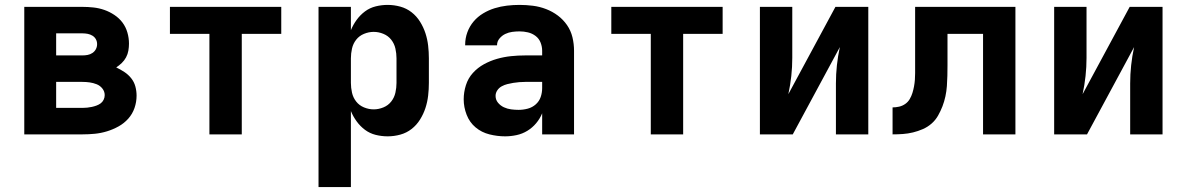

<svg xmlns="http://www.w3.org/2000/svg" viewBox="-20 -548 4840 783"><path d="M79 0V-520H316Q339 -520 361.5 -517.5Q384 -515 405.5 -507.5Q427 -500 446.5 -487Q466 -474 479.5 -456Q493 -438 499.5 -415.5Q506 -393 506 -370Q506 -356 503.5 -341.5Q501 -327 494 -314Q487 -301 476.5 -291Q466 -281 454 -273Q471 -265 487 -254.5Q503 -244 515 -229Q527 -214 532 -195.5Q537 -177 537 -158Q537 -132 528.5 -107.5Q520 -83 503 -64Q486 -45 463.5 -32.5Q441 -20 416.5 -12.5Q392 -5 367 -2.5Q342 0 316 0ZM209 -322H316Q327 -322 337.5 -324Q348 -326 357 -332Q366 -338 371 -347.5Q376 -357 376 -368Q376 -379 371 -388Q366 -397 357 -402.5Q348 -408 337.5 -410Q327 -412 316 -412H209ZM209 -108H316Q326 -108 335.5 -109Q345 -110 354.5 -112Q364 -114 373.5 -117.5Q383 -121 390.5 -126.5Q398 -132 402.5 -141Q407 -150 407 -160Q407 -175 397.5 -187Q388 -199 374 -204.5Q360 -210 345.5 -212Q331 -214 316 -214H209Z M834 0V-410H673V-520H1127V-410H966V0Z M1279 215V-520H1411V-425Q1420 -447 1434.5 -467Q1449 -487 1468.5 -501.5Q1488 -516 1512 -522Q1536 -528 1561 -528Q1587 -528 1612.5 -521Q1638 -514 1658.5 -498Q1679 -482 1693 -459.5Q1707 -437 1715 -412.5Q1723 -388 1726 -362Q1729 -336 1729 -310V-210Q1729 -184 1726 -158Q1723 -132 1715 -107.5Q1707 -83 1693 -60.5Q1679 -38 1658.5 -22Q1638 -6 1612.5 1Q1587 8 1561 8Q1536 8 1512 2Q1488 -4 1468.5 -18.5Q1449 -33 1434.5 -53Q1420 -73 1411 -95V215ZM1504 -102Q1524 -102 1543.5 -110Q1563 -118 1575.5 -134Q1588 -150 1592.5 -170Q1597 -190 1597 -210V-310Q1597 -330 1592.5 -350Q1588 -370 1575.5 -386Q1563 -402 1543.5 -410Q1524 -418 1504 -418Q1484 -418 1464.5 -410Q1445 -402 1432.5 -386Q1420 -370 1415.5 -350Q1411 -330 1411 -310V-210Q1411 -190 1415.5 -170Q1420 -150 1432.5 -134Q1445 -118 1464.5 -110Q1484 -102 1504 -102Z M2040 8Q2008 8 1976 0Q1944 -8 1919.5 -28.5Q1895 -49 1883 -80Q1871 -111 1871 -143Q1871 -172 1880 -200.5Q1889 -229 1908.5 -250.5Q1928 -272 1953.5 -286Q1979 -300 2007 -308Q2035 -316 2064 -319Q2093 -322 2122 -322H2191V-341Q2191 -358 2184.5 -374.5Q2178 -391 2164 -401.5Q2150 -412 2133 -416Q2116 -420 2099 -420Q2084 -420 2069 -418Q2054 -416 2040.5 -409.5Q2027 -403 2017 -391Q2007 -379 2007 -364V-363H1877V-366Q1877 -392 1886 -416.5Q1895 -441 1911.5 -460.5Q1928 -480 1950.5 -493.5Q1973 -507 1997.5 -514.5Q2022 -522 2047.5 -525Q2073 -528 2099 -528Q2126 -528 2153.5 -524.5Q2181 -521 2207 -511Q2233 -501 2255 -484.5Q2277 -468 2292.5 -445.5Q2308 -423 2314.5 -396Q2321 -369 2321 -341V0H2191V-86Q2182 -64 2166.5 -45.5Q2151 -27 2130.5 -14.5Q2110 -2 2086.5 3Q2063 8 2040 8ZM2095 -100Q2114 -100 2132.5 -105Q2151 -110 2165 -122.5Q2179 -135 2185 -152.5Q2191 -170 2191 -189V-214H2122Q2110 -214 2097.5 -213Q2085 -212 2073 -210Q2061 -208 2049 -205Q2037 -202 2026 -196Q2015 -190 2008 -179.5Q2001 -169 2001 -157Q2001 -141 2011 -129Q2021 -117 2035 -110.5Q2049 -104 2064.5 -102Q2080 -100 2095 -100Z M2634 0V-410H2473V-520H2927V-410H2766V0Z M3079 0V-520H3211V-312Q3211 -275 3207 -238Q3203 -201 3195 -164L3387 -520H3521V0H3389V-208Q3389 -245 3393 -282Q3397 -319 3405 -356L3213 0Z M3620 0V-110Q3633 -110 3646.5 -113Q3660 -116 3671.5 -124Q3683 -132 3690 -144Q3697 -156 3701 -169Q3705 -182 3707.5 -195.5Q3710 -209 3711 -222.5Q3712 -236 3712 -250Q3712 -264 3712 -278V-520H4121V0H3989V-410H3844V-281Q3844 -260 3843.5 -239Q3843 -218 3841.5 -197Q3840 -176 3835.5 -155Q3831 -134 3823.5 -114.5Q3816 -95 3805.5 -76.5Q3795 -58 3779 -44Q3763 -30 3743.5 -21.5Q3724 -13 3703.5 -8Q3683 -3 3662 -1.5Q3641 0 3620 0Z M4279 0V-520H4411V-312Q4411 -275 4407 -238Q4403 -201 4395 -164L4587 -520H4721V0H4589V-208Q4589 -245 4593 -282Q4597 -319 4605 -356L4413 0Z"/></svg>

Font: Iosevka Extrabold Extended
Style: Regular
Weight: 800
Width: 7
Monospace: yes
Designer: Belleve Invis
Foundry: Belleve Invis
Version: Version 32.5.0; ttfautohint (v1.8.4)